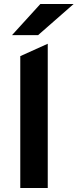

<svg xmlns="http://www.w3.org/2000/svg" viewBox="-20 -941 388 961"><path d="M81.5 0V-660L219 -722V0ZM40 -765 182 -921H348.5L170.5 -765Z"/></svg>

Font: Overpass ExtraBold
Style: Regular
Weight: 800
Designer: Delve Withrington, Dave Bailey, Thomas Jockin
Foundry: Delve Fonts LLC
Version: Version 4.000; ttfautohint (v1.8.3)